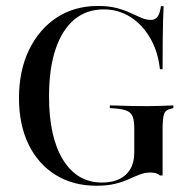

<svg xmlns="http://www.w3.org/2000/svg" viewBox="-20 -602 647 634"><path d="M298.4 11.3Q221 11.3 163.3 -24.6Q105.6 -60.5 74.2 -125.4Q42.7 -190.3 42.7 -278.2Q42.7 -368.5 75.8 -437.1Q108.9 -505.6 167.3 -544Q225.8 -582.3 303.2 -582.3Q339.5 -582.3 365.3 -575.4Q391.1 -568.5 410.9 -559.3Q430.6 -550 446.8 -543.1Q462.9 -536.3 478.2 -536.3Q492.7 -536.3 500.4 -546.8Q508.1 -557.3 511.3 -581.5H520.2Q519.4 -560.5 518.5 -534.3Q517.7 -508.1 517.3 -469.4Q516.9 -430.6 516.9 -373.4H508.1Q501.6 -432.3 475.8 -476.6Q450 -521 410.5 -546Q371 -571 322.6 -571Q265.3 -571 225 -537.1Q184.7 -503.2 163.3 -439.1Q141.9 -375 141.9 -283.9Q141.9 -149.2 188.3 -74.2Q234.7 0.8 316.9 0.8Q350 0.8 373.8 -10.5Q397.6 -21.8 410.5 -44Q423.4 -66.1 423.4 -98.4V-175.8Q423.4 -200.8 419 -214.5Q414.5 -228.2 402 -234.7Q389.5 -241.1 364.5 -243.5L342.7 -245.2V-254Q355.6 -254 374.2 -253.2Q392.7 -252.4 415.7 -252Q438.7 -251.6 462.9 -251.6H471H472.6Q492.7 -251.6 512.9 -252.4Q533.1 -253.2 552.4 -254V-245.2L546.8 -243.5Q528.2 -240.3 522.6 -227.4Q516.9 -214.5 516.9 -175.8V-22.6H508.1Q503.2 -27.4 495.6 -29.8Q487.9 -32.3 475.8 -32.3Q458.9 -32.3 441.9 -25.8Q425 -19.4 405.6 -10.5Q386.3 -1.6 360.5 4.8Q334.7 11.3 298.4 11.3Z"/></svg>

Font: Playfair 144pt SemiCondensed Medium
Style: Regular
Weight: 500
Width: 4
Designer: Claus Eggers Sørensen
Foundry: Claus Eggers Sørensen
Version: Version 2.203